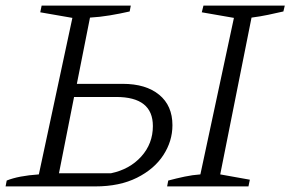

<svg xmlns="http://www.w3.org/2000/svg" viewBox="-27 -667 1039 687"><path d="M-7 0 -3 -21Q39 -38 112 -43L232 -603L117 -623L122 -647H441L437 -626Q402 -618 366 -612Q330 -606 295 -604L248 -367H412Q495 -367 542.5 -328Q590 -289 590 -219Q590 -162 557.5 -112Q525 -62 463 -31Q401 0 314 0ZM571 0 575 -21Q605 -29 633.5 -35Q662 -41 690 -43L810 -603L695 -623L701 -647H992L987 -626Q961 -620 932.5 -614Q904 -608 873 -604L761 -43L867 -24L862 0ZM184 -47H370Q437 -61 478.5 -107Q520 -153 520 -216Q520 -320 389 -320H238Z"/></svg>

Font: Piazzolla Light
Style: Italic
Weight: 300
Italic angle: -11.3°
Designer: Juan Pablo del Peral
Foundry: Huerta Tipografica
Version: Version 1.330